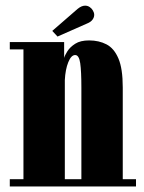

<svg xmlns="http://www.w3.org/2000/svg" viewBox="-20 -676 522 696"><path d="M15.5 0V-26.5H65V-497H15.5V-523.5H212.5V-466Q215 -475.5 224.5 -490.5Q234 -505.5 252.8 -517.5Q271.5 -529.5 303 -529.5Q338.5 -529.5 366 -515.2Q393.5 -501 409.2 -464.2Q425 -427.5 425 -359V-26.5H473V0ZM215 -386V-26.5H275V-358.5Q275 -417.5 270.8 -447Q266.5 -476.5 252.5 -476.5Q238 -476.5 227.5 -450.5Q217 -424.5 215 -386ZM188.5 -543.5 169.5 -564 261 -643.5Q275.5 -655.5 288.5 -655.5Q298 -655.5 305.5 -650.2Q313 -645 317 -637.5Q321.5 -630 321.5 -622Q321.5 -613 315.2 -604.5Q309 -596 295 -590.5Z"/></svg>

Font: Imbue 50pt Black
Style: Regular
Weight: 900
Designer: Tyler Finck
Foundry: Etcetera Type Company
Version: Version 1.102; ttfautohint (v1.8.3)